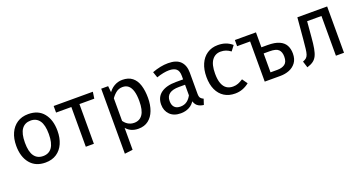

<svg xmlns="http://www.w3.org/2000/svg" viewBox="-40 -1189 3866 2053"><g transform="rotate(-20 1893.0 -163.0)"><path d="M293 -539Q406 -539 466.5 -464Q527 -389 527 -264Q527 -183 499.5 -120.5Q472 -58 419.5 -23Q367 12 292 12Q180 12 118.5 -63Q57 -138 57 -263Q57 -345 85 -407Q113 -469 165.5 -504Q218 -539 293 -539ZM293 -465Q227 -465 191.5 -416Q156 -367 156 -263Q156 -160 191 -111Q226 -62 292 -62Q358 -62 393 -111.5Q428 -161 428 -264Q428 -367 393 -416Q358 -465 293 -465Z M579 -527H1025L1014 -452H845V0H753V-452H579Z M1362 -539Q1432 -539 1475 -505Q1518 -471 1537.5 -409Q1557 -347 1557 -264Q1557 -184 1533.5 -121.5Q1510 -59 1464 -23.5Q1418 12 1350 12Q1303 12 1265.5 -6Q1228 -24 1202 -61L1203 -142Q1223 -105 1255.5 -84Q1288 -63 1328 -63Q1391 -63 1424.5 -112Q1458 -161 1458 -264Q1458 -333 1444.5 -377.5Q1431 -422 1405 -444Q1379 -466 1339 -466Q1293 -466 1258.5 -436Q1224 -406 1204 -371L1196 -440Q1225 -488 1269 -513.5Q1313 -539 1362 -539ZM1120 -527H1199L1208 -439L1212 -400V202L1120 213Z M1884 -539Q1979 -539 2024 -493Q2069 -447 2069 -364V-123Q2069 -89 2081 -74.5Q2093 -60 2113 -52L2092 12Q2048 7 2021 -15Q1994 -37 1984 -86L1977 -123V-360Q1977 -417 1949.5 -440.5Q1922 -464 1867 -464Q1838 -464 1802 -457Q1766 -450 1725 -436L1702 -503Q1751 -521 1795.5 -530Q1840 -539 1884 -539ZM1896 -321H1992V-260H1908Q1835 -260 1798.5 -233Q1762 -206 1762 -152Q1762 -106 1785 -81.5Q1808 -57 1853 -57Q1898 -57 1930.5 -82Q1963 -107 1986 -157L1998 -82Q1971 -33 1928 -10.5Q1885 12 1832 12Q1753 12 1708.5 -32.5Q1664 -77 1664 -147Q1664 -232 1725 -276.5Q1786 -321 1896 -321Z M2450 -539Q2497 -539 2535.5 -526Q2574 -513 2611 -482L2567 -424Q2540 -444 2513.5 -453.5Q2487 -463 2454 -463Q2392 -463 2355.5 -413.5Q2319 -364 2319 -261Q2319 -192 2335.5 -149Q2352 -106 2382 -86Q2412 -66 2454 -66Q2487 -66 2513 -76.5Q2539 -87 2569 -106L2611 -46Q2576 -18 2536 -3Q2496 12 2450 12Q2379 12 2327.5 -20.5Q2276 -53 2248 -113.5Q2220 -174 2220 -259Q2220 -343 2247.5 -406Q2275 -469 2327 -504Q2379 -539 2450 -539Z M2871 -527 2789 -457H2641V-527ZM2865 -287V-357H2951Q3034 -357 3083 -335Q3132 -313 3153.5 -273.5Q3175 -234 3175 -180Q3175 -117 3145.5 -77Q3116 -37 3069 -18.5Q3022 0 2968 0H2789V-527H2881V-72H2960Q3012 -72 3044.5 -95.5Q3077 -119 3077 -180Q3077 -233 3050 -260Q3023 -287 2950 -287Z M3419 -452 3352 -527H3691V0H3599V-452ZM3352 -527 3436 -452 3421 -276Q3415 -201 3406 -151Q3397 -101 3381.5 -70Q3366 -39 3339.5 -20Q3313 -1 3270 12L3247 -61Q3271 -70 3285.5 -82Q3300 -94 3308 -117Q3316 -140 3320.5 -180.5Q3325 -221 3331 -286Z"/></g></svg>

Font: Fira Sans Variable
Style: Regular
Weight: 400
Designer: Carrois Corporate & Edenspiekermann AG
Foundry: Carrois Corporate GbR & Edenspiekermann AG
Version: Version 4.202